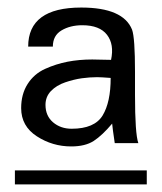

<svg xmlns="http://www.w3.org/2000/svg" viewBox="-20 -730 429 509"><path d="M346.7 -350.6C340.8 -367.5 337.9 -410.2 337.9 -478.5V-540C337.9 -599.9 335.3 -637 330.1 -651.4C314.5 -690.4 269.5 -710 195.3 -710C101.6 -710 54.7 -675.5 54.7 -606.4H120.1C120.1 -626 127.8 -640.3 143.1 -649.4C158.4 -658.5 176.8 -663.1 198.2 -663.1C228.8 -663.1 250.7 -654.6 263.7 -637.7C276.7 -620.8 280.3 -598.6 274.4 -571.3C268.6 -571.3 260.1 -571.5 249 -571.8C238 -572.1 229.8 -572.3 224.6 -572.3C201.2 -572.3 179.4 -570.3 159.2 -566.4C139 -562.5 119.1 -556.2 99.6 -547.4C80.1 -538.6 64.6 -525.2 53.2 -507.3C41.8 -489.4 36.1 -468.1 36.1 -443.4C36.1 -411.5 50 -386.6 77.6 -368.7C105.3 -350.7 135.7 -341.8 168.9 -341.8C193.7 -341.8 213.5 -346.7 228.5 -356.4C243.5 -366.2 259.8 -381.5 277.3 -402.3C278 -393.9 280.3 -376.6 284.2 -350.6ZM369.1 -241.2V-278.3H19.5V-241.2ZM273.4 -523.4C273.4 -480.5 266.3 -447.3 252 -423.8C237.6 -400.4 210.3 -388.7 169.9 -388.7C150.4 -388.7 134 -394.4 120.6 -405.8C107.3 -417.2 100.6 -432.6 100.6 -452.1C100.6 -466.5 105.5 -478.7 115.2 -488.8C125 -498.9 137.5 -506.5 152.8 -511.7C168.1 -516.9 182.8 -520.5 196.8 -522.5C210.8 -524.4 224.3 -525.4 237.3 -525.4C244.5 -525.4 256.5 -524.7 273.4 -523.4Z"/></svg>

Font: FreeUniversal
Style: Regular
Weight: 400
Version: Version 1.001